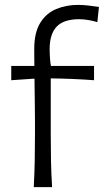

<svg xmlns="http://www.w3.org/2000/svg" viewBox="-20 -765 430 785"><path d="M118 0Q121 -55.5 122 -107Q123 -158.5 123 -219.5V-268.5Q123 -308 122.2 -351.2Q121.5 -394.5 121 -443.5L26 -437V-495.5H120.5Q120.5 -512 120.2 -529.2Q120 -546.5 120 -564.5Q120 -632.5 144.8 -672Q169.5 -711.5 210.2 -728.2Q251 -745 299 -745Q320 -745 344.8 -742Q369.5 -739 384.5 -736.5L378 -674.5Q362.5 -679.5 341.8 -683Q321 -686.5 304 -686.5Q240.5 -686.5 211.8 -656.2Q183 -626 183 -564.5Q183 -546 184.5 -525Q186 -504 188.5 -495.5H364.5V-437Q319 -440.5 275 -442.2Q231 -444 187.5 -444.5V-219.5Q187.5 -158.5 188.5 -107Q189.5 -55.5 193 0Z"/></svg>

Font: Commissioner Flair Light
Style: Regular
Weight: 300
Designer: Kostas Bartsokas
Foundry: Kostas Bartsokas
Version: Version 1.000; ttfautohint (v1.8.3)